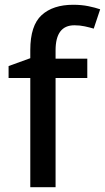

<svg xmlns="http://www.w3.org/2000/svg" viewBox="-20 -785 440 805"><path d="M346 -458H213V0H107V-458H16V-508L107 -541V-575Q107 -678 154.5 -721.5Q202 -765 287 -765Q322 -765 351 -759Q380 -753 400 -746L373 -665Q356 -670 335.5 -674.5Q315 -679 292 -679Q213 -679 213 -574V-539H346Z"/></svg>

Font: Noto Sans Sinhala UI Medium
Style: Regular
Weight: 500
Designer: Jelle Bosma - Monotype Design Team
Foundry: Monotype Imaging Inc.
Version: Version 2.006; ttfautohint (v1.8.4.7-5d5b)